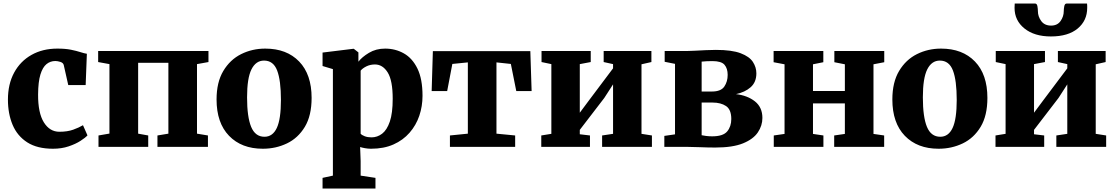

<svg xmlns="http://www.w3.org/2000/svg" viewBox="-20 -852 6474 1114"><path d="M26 -274Q26 -364 62 -430.5Q98 -497 162.8 -533.5Q227.5 -570 313 -570Q359.5 -570 391.5 -563.5Q423.5 -557 445.8 -549.8Q468 -542.5 484 -540L477 -358.5H376L350 -474Q347 -487.5 330.5 -492.8Q314 -498 301 -498Q272 -498 249.8 -480Q227.5 -462 214.5 -419.8Q201.5 -377.5 201 -303.5Q200.5 -196.5 234.5 -142Q268.5 -87.5 324.5 -87.5Q371 -87.5 404.5 -99.5Q438 -111.5 461.5 -125.5L487.5 -66.5Q475.5 -53 447.2 -34.8Q419 -16.5 378.2 -2.8Q337.5 11 287.5 11Q196 11 138.2 -26Q80.5 -63 53.2 -127.5Q26 -192 26 -274Z M551.5 0V-66L615 -77V-480L549.5 -492V-556H1189.5V-492L1123 -480V-76.5L1186.5 -66V0H893.5V-66L957 -76.5V-487.5H781.5V-76.5L840 -66V0Z M1236.5 -275Q1236.5 -375 1275.8 -440.5Q1315 -506 1379.2 -538Q1443.5 -570 1519 -570Q1643.5 -570 1715.8 -495Q1788 -420 1788 -284Q1788 -181.5 1748.8 -116.2Q1709.5 -51 1645 -20Q1580.5 11 1505 11Q1381.5 11 1309 -64Q1236.5 -139 1236.5 -275ZM1514.5 -58.5Q1562 -58.5 1586 -109.5Q1610 -160.5 1610 -272Q1610 -385.5 1588 -443Q1566 -500.5 1512 -500.5Q1464.5 -500.5 1439 -449.5Q1413.5 -398.5 1413.5 -287Q1413.5 -173.5 1437.2 -116Q1461 -58.5 1514.5 -58.5Z M2431.5 -296Q2431.5 -235.5 2412.8 -180.2Q2394 -125 2356.2 -81.8Q2318.5 -38.5 2262.8 -13.8Q2207 11 2132.5 11Q2115.5 11 2097.5 7.8Q2079.5 4.5 2069.5 1L2072.5 82V167L2158.5 180V242H1851.5V180L1911.5 167V-451L1851.5 -469V-547L2030.5 -569H2032.5L2059.5 -548V-494Q2080 -521 2120.8 -545.5Q2161.5 -570 2214.5 -570Q2274 -570 2323.2 -542.2Q2372.5 -514.5 2402 -454.2Q2431.5 -394 2431.5 -296ZM2155.5 -478Q2128 -478 2105.5 -466.8Q2083 -455.5 2072.5 -442V-76Q2079.5 -68 2096.2 -61.5Q2113 -55 2135.5 -55Q2169 -55 2197 -76.2Q2225 -97.5 2241.8 -146.5Q2258.5 -195.5 2258.5 -279Q2258.5 -385 2229.5 -431.5Q2200.5 -478 2155.5 -478Z M2590.5 0V-66L2694.5 -76.5V-490L2604.5 -481L2574.5 -323.5H2484.5L2491.5 -555.5H3057L3064.5 -323.5H2975.5L2944 -481L2860.5 -490V-76.5L2969 -66V0Z M3120.5 0V-66L3179 -75.5V-480L3122 -492V-556H3407.5V-492L3344 -480V-198L3396.5 -268.5L3537 -455.5V-480L3482.5 -492V-556H3759.5V-492L3702 -479V-75.5L3762.5 -66V0H3473.5V-66L3537 -75.5V-362.5L3486 -283.5L3344 -98.5V-73L3403 -66V0Z M4130 4Q4087.5 4 4040.8 2Q3994 0 3961 0H3834.5V-63.5L3896.5 -72.5V-481.5L3836.5 -493.5V-556H3965Q3983 -556 4013 -557.8Q4043 -559.5 4075.8 -561Q4108.5 -562.5 4133.5 -562.5Q4226.5 -562.5 4277.5 -543Q4328.5 -523.5 4348.5 -492.5Q4368.5 -461.5 4368.5 -426.5Q4368.5 -375 4335.2 -345.8Q4302 -316.5 4250 -306Q4317 -298 4360.2 -263.8Q4403.5 -229.5 4403.5 -167.5Q4403.5 -123 4377 -83.8Q4350.5 -44.5 4290.8 -20.2Q4231 4 4130 4ZM4051 -321H4110.5Q4163 -321 4182.5 -349.8Q4202 -378.5 4202 -417.5Q4202 -454.5 4183.8 -476Q4165.5 -497.5 4113.5 -497.5Q4079.5 -497.5 4051 -494.5ZM4112 -61Q4175.5 -61 4199.2 -89.5Q4223 -118 4223 -161.5Q4223 -216 4192.8 -236.5Q4162.5 -257 4114 -257H4051V-67.5Q4059.5 -65.5 4076.5 -63.2Q4093.5 -61 4112 -61Z M4469.5 0V-66L4532 -75V-479L4468.5 -491V-556H4757V-491L4697 -479V-324H4882V-479L4821 -491V-556H5110.5V-491L5048 -479V-75L5110 -66V0H4820V-66L4882 -75V-252H4697V-75L4757.5 -66V0Z M5157.5 -275Q5157.5 -375 5196.8 -440.5Q5236 -506 5300.2 -538Q5364.5 -570 5440 -570Q5564.5 -570 5636.8 -495Q5709 -420 5709 -284Q5709 -181.5 5669.8 -116.2Q5630.5 -51 5566 -20Q5501.5 11 5426 11Q5302.5 11 5230 -64Q5157.5 -139 5157.5 -275ZM5435.5 -58.5Q5483 -58.5 5507 -109.5Q5531 -160.5 5531 -272Q5531 -385.5 5509 -443Q5487 -500.5 5433 -500.5Q5385.5 -500.5 5360 -449.5Q5334.5 -398.5 5334.5 -287Q5334.5 -173.5 5358.2 -116Q5382 -58.5 5435.5 -58.5Z M5756 0V-66L5814.5 -75.5V-480L5757.5 -492V-556H6043V-492L5979.5 -480V-198L6032 -268.5L6172.5 -455.5V-480L6118 -492V-556H6395V-492L6337.5 -479V-75.5L6398 -66V0H6109V-66L6172.5 -75.5V-362.5L6121.5 -283.5L5979.5 -98.5V-73L6038.5 -66V0ZM5985.5 -831.5Q5996.5 -831.5 5999.2 -815.8Q6002 -800 6002 -787Q6002 -756.5 6021.2 -730Q6040.5 -703.5 6078.5 -703.5Q6115 -703.5 6133.5 -730Q6152 -756.5 6152 -787Q6152 -800 6155 -815.8Q6158 -831.5 6169 -831.5H6287Q6288 -827.5 6288 -819Q6288 -810.5 6288 -806.5Q6288 -732.5 6232.8 -686.5Q6177.5 -640.5 6077.5 -640.5Q5981.5 -640.5 5924 -686.8Q5866.5 -733 5866.5 -806.5Q5866.5 -813 5867 -819Q5867.5 -825 5867.5 -831.5Z"/></svg>

Font: Merriweather Black
Style: Regular
Weight: 900
Designer: Eben Sorkin
Foundry: Eben Sorkin
Version: Version 2.200;gftools[0.9.31]